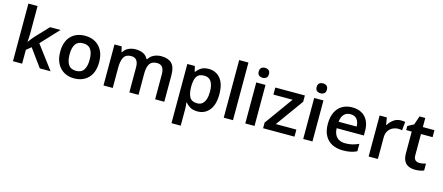

<svg xmlns="http://www.w3.org/2000/svg" viewBox="-60 -1483 5647 2446"><g transform="rotate(15 2764.0 -260.0)"><path d="M202 -394Q202 -370 200 -341.5Q198 -313 196 -288H199Q207 -299 218 -313.5Q229 -328 241 -342.5Q253 -357 263 -369L425 -541H563L346 -308L577 0H435L265 -234L202 -182V0H81V-760H202Z M1145 -272Q1145 -137 1075 -63.5Q1005 10 886 10Q812 10 754.5 -23Q697 -56 664 -119Q631 -182 631 -272Q631 -406 700 -478.5Q769 -551 889 -551Q964 -551 1021.5 -518.5Q1079 -486 1112 -424Q1145 -362 1145 -272ZM755 -272Q755 -184 786.5 -136.5Q818 -89 888 -89Q957 -89 988.5 -136.5Q1020 -184 1020 -272Q1020 -359 988.5 -405.5Q957 -452 887 -452Q817 -452 786 -405.5Q755 -359 755 -272Z M1892 -551Q1984 -551 2030.5 -504Q2077 -457 2077 -353V0H1956V-331Q1956 -453 1862 -453Q1794 -453 1765.5 -409.5Q1737 -366 1737 -284V0H1616V-331Q1616 -453 1521 -453Q1451 -453 1424 -405Q1397 -357 1397 -267V0H1275V-541H1370L1387 -470H1393Q1418 -512 1461 -531.5Q1504 -551 1552 -551Q1613 -551 1654.5 -530.5Q1696 -510 1717 -467H1726Q1752 -511 1797.5 -531Q1843 -551 1892 -551Z M2518 -551Q2613 -551 2671.5 -481Q2730 -411 2730 -272Q2730 -134 2670.5 -62Q2611 10 2515 10Q2455 10 2417.5 -12.5Q2380 -35 2358 -64H2351Q2354 -46 2356 -23Q2358 0 2358 20V240H2236V-541H2335L2352 -470H2358Q2381 -503 2418.5 -527Q2456 -551 2518 -551ZM2484 -453Q2416 -453 2388 -412.5Q2360 -372 2358 -289V-272Q2358 -184 2385.5 -136.5Q2413 -89 2486 -89Q2527 -89 2553.5 -112Q2580 -135 2593 -176Q2606 -217 2606 -273Q2606 -359 2576.5 -406Q2547 -453 2484 -453Z M2983 0H2861V-760H2983Z M3267 -541V0H3145V-541ZM3207 -750Q3234 -750 3254 -735Q3274 -720 3274 -684Q3274 -649 3254 -634Q3234 -619 3207 -619Q3178 -619 3158.5 -634Q3139 -649 3139 -684Q3139 -720 3158.5 -735Q3178 -750 3207 -750Z M3794 0H3380V-74L3649 -448H3396V-541H3786V-458L3523 -93H3794Z M4031 -541V0H3909V-541ZM3971 -750Q3998 -750 4018 -735Q4038 -720 4038 -684Q4038 -649 4018 -634Q3998 -619 3971 -619Q3942 -619 3922.5 -634Q3903 -649 3903 -684Q3903 -720 3922.5 -735Q3942 -750 3971 -750Z M4410 -551Q4483 -551 4535 -522Q4587 -493 4615.5 -438Q4644 -383 4644 -306V-243H4285Q4287 -167 4327 -126Q4367 -85 4437 -85Q4489 -85 4530.5 -95Q4572 -105 4616 -125V-27Q4576 -8 4533.5 1Q4491 10 4432 10Q4352 10 4291 -20.5Q4230 -51 4196 -113Q4162 -175 4162 -267Q4162 -359 4193 -422.5Q4224 -486 4280 -518.5Q4336 -551 4410 -551ZM4410 -461Q4358 -461 4326 -427.5Q4294 -394 4288 -329H4526Q4525 -387 4497 -424Q4469 -461 4410 -461Z M5052 -551Q5065 -551 5081 -550Q5097 -549 5108 -547L5097 -433Q5088 -436 5073.5 -437.5Q5059 -439 5047 -439Q5008 -439 4972.5 -421.5Q4937 -404 4915.5 -369.5Q4894 -335 4894 -282V0H4772V-541H4867L4883 -447H4889Q4914 -490 4955.5 -520.5Q4997 -551 5052 -551Z M5415 -88Q5438 -88 5460 -92Q5482 -96 5501 -102V-11Q5481 -2 5450 4Q5419 10 5385 10Q5339 10 5302 -5.5Q5265 -21 5242.5 -58.5Q5220 -96 5220 -164V-449H5147V-503L5227 -546L5266 -661H5342V-541H5495V-449H5342V-165Q5342 -126 5362.5 -107Q5383 -88 5415 -88Z"/></g></svg>

Font: Noto Sans Sundanese SemiBold
Style: Regular
Weight: 600
Version: Version 2.003